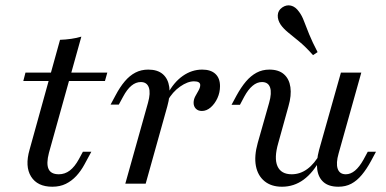

<svg xmlns="http://www.w3.org/2000/svg" viewBox="-20 -686 1442 717"><path d="M175.3 11.3Q119.7 11.3 96 -26.7Q72.4 -64.6 90.4 -127L204.2 -537.3Q225.6 -538 245.9 -541Q266.2 -543.9 283.8 -549.2L162.7 -115.1Q152.3 -75.2 161.2 -55.2Q170 -35.2 199.7 -35.2Q222.2 -35.2 240.7 -49.2Q259.1 -63.3 274.5 -91.5L289.6 -119.4H321.1L295.6 -72.3Q282.3 -47.6 265 -28.9Q247.7 -10.3 225.9 0.5Q204 11.3 175.3 11.3ZM67 -383.4 75.1 -414.8H380.7L371.9 -383.4Z M447.9 0 532.6 -301.9Q543 -338.8 535.8 -359.2Q528.5 -379.6 505.8 -379.6Q487.3 -379.6 470.8 -366Q454.3 -352.4 439.8 -325.1L423.7 -295.5H393L411.6 -330.1Q427.9 -361 446 -382.3Q464.1 -403.7 485.6 -414.9Q507.1 -426.1 533.5 -426.1Q568.4 -426.1 588.1 -409Q607.7 -391.9 612.1 -361.2Q616.5 -330.5 604.9 -289.3L524 0ZM733.9 -271.6Q719.7 -271.6 711.3 -280.2Q703 -288.9 703 -302.1Q703 -314.6 709.2 -326.2Q715.4 -337.8 721.6 -348.4Q727.7 -359.1 727.7 -368.3Q727.7 -382.3 704.4 -382.3Q680.6 -382.3 652.5 -362.6Q624.3 -343 605.3 -309.1L605.2 -334Q628.8 -378.8 662.5 -402.4Q696.2 -426.1 735.1 -426.1Q767.1 -426.1 784.3 -410.1Q801.6 -394.1 801.6 -364.4Q801.6 -340.6 792 -319.6Q782.4 -298.7 767 -285.1Q751.5 -271.6 733.9 -271.6Z M1033.1 11.3Q993.1 11.3 967.9 -9.3Q942.6 -30 935.6 -66.4Q928.7 -102.9 942.5 -152.4L985 -302Q995.5 -338.8 988.6 -359.2Q981.7 -379.6 958.2 -379.6Q939.7 -379.6 923.2 -365.6Q906.6 -351.7 892.2 -325.1L876.1 -294.7H844.7L863.3 -329.3Q880.3 -360.2 898.4 -381.6Q916.5 -402.9 938 -414.5Q959.5 -426.1 986 -426.1Q1020.8 -426.1 1040.5 -408.6Q1060.2 -391.1 1064.5 -360.4Q1068.9 -329.7 1057.3 -289.4L1019.3 -152.4Q1002.8 -95.8 1016.1 -65.5Q1029.5 -35.2 1069.4 -35.2Q1100.9 -35.2 1127.7 -54.9Q1154.5 -74.5 1176.4 -113.8L1177.3 -93.3Q1149.9 -41.5 1113.8 -15.1Q1077.8 11.3 1033.1 11.3ZM1243.6 11.3Q1207.9 11.3 1188.2 -5.9Q1168.6 -23 1164.6 -54.1Q1160.7 -85.1 1171.4 -125.5L1253.1 -414.8H1329.2L1244.5 -112.9Q1234.1 -76.8 1241 -56Q1247.9 -35.2 1271.4 -35.2Q1289.2 -35.2 1305.6 -48.8Q1322.1 -62.5 1337.4 -89.8L1353.4 -119.4H1384.1L1365.5 -84.7Q1349.2 -54.6 1331.1 -32.9Q1313 -11.1 1291.9 0.1Q1270.8 11.3 1243.6 11.3ZM1149 -480.1Q1120.4 -512.2 1096.7 -531.5Q1072.9 -550.8 1055.7 -565Q1038.5 -579.2 1028.6 -593.2Q1016.4 -611.3 1017.3 -629.3Q1018.2 -647.4 1034 -658.2Q1049.7 -669 1066.6 -665Q1083.5 -660.9 1096.7 -642.1Q1107.4 -628.2 1115.1 -607.4Q1122.8 -586.6 1134.5 -558.1Q1146.1 -529.6 1166 -491.4Z"/></svg>

Font: Playfair 5pt SemiExpanded Light 12pt
Style: Italic
Weight: 300
Italic angle: -15.6°
Version: Version 2.000;gftools[0.9.28]